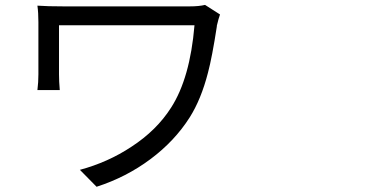

<svg xmlns="http://www.w3.org/2000/svg" viewBox="-20 -709 1540 764"><path d="M364.3 34.2 297.9 -33.2Q410.2 -63.5 502.9 -125Q603.5 -190.4 661.1 -281.2Q736.3 -398.4 753.9 -608.4H214.8V-413.1Q214.8 -385.7 217.8 -350.6H128.9Q132.8 -381.8 132.8 -413.1V-621.1Q132.8 -658.2 128.9 -686.5Q168.9 -683.6 233.4 -683.6H734.4Q771.5 -683.6 795.9 -689.5L855.5 -651.4Q849.6 -635.7 842.8 -606.4Q842.8 -605.5 842.8 -603.5Q824.2 -482.4 807.6 -419.9Q780.3 -313.5 734.4 -241.2Q674.8 -147.5 578.6 -75.7Q482.4 -3.9 364.3 34.2Z"/></svg>

Font: Bpmf GenYo Gothic R
Style: R
Weight: 400
Foundry: But Ko
Version: Version 1.320